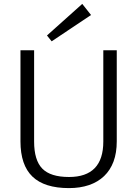

<svg xmlns="http://www.w3.org/2000/svg" viewBox="-20 -958 704 985"><path d="M334 7Q208 7 146.5 -52Q85 -111 85 -233V-700H155V-232Q155 -136 197 -93Q239 -50 334 -50Q510 -50 510 -232V-700H579V-233Q579 -174 562.5 -129.5Q546 -85 514 -54.5Q482 -24 436.5 -8.5Q391 7 334 7ZM447 -881 245 -746 221 -776 402 -938Z"/></svg>

Font: Pathway Extreme 28pt Light
Style: Regular
Weight: 300
Designer: Eduardo Rodriguez Tunni
Foundry: Eduardo Rodriguez Tunni
Version: Version 1.001;gftools[0.9.26]